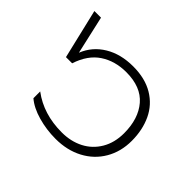

<svg xmlns="http://www.w3.org/2000/svg" viewBox="-132 -729 922 922"><g transform="rotate(45 329.0 -268.0)"><path d="M124 -48V-94Q212 -28 336 -28Q398 -28 446.5 -53Q495 -78 523 -125.5Q551 -173 551 -237Q551 -335 501 -393.5Q451 -452 351 -452Q275 -452 219 -415Q163 -378 137 -298H95L35 -551H80L124 -357Q150 -422 210.5 -458.5Q271 -495 355 -495Q436 -495 492 -461.5Q548 -428 575.5 -369.5Q603 -311 603 -237Q603 -164 569.5 -106.5Q536 -49 475.5 -17Q415 15 337 15Q275 15 217 -1.5Q159 -18 124 -48Z"/></g></svg>

Font: Prompt ExtraLight
Style: Regular
Weight: 275
Designer: Katatrad Team
Foundry: CadsonDemak
Version: Version 1.000